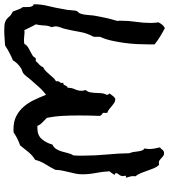

<svg xmlns="http://www.w3.org/2000/svg" viewBox="26 -890 821 934"><g transform="rotate(90 437.0 -422.5)"><path d="M834 -624H830.1Q828.1 -625 826.2 -624Q824.2 -623 824.2 -621.1Q826.2 -613.3 826.2 -610.4Q826.2 -598.6 818.8 -590.3Q811.5 -582 811.5 -576.2Q811.5 -573.2 814.9 -571.3Q818.4 -569.3 820.3 -568.4Q815.4 -562.5 811.5 -555.7Q807.6 -548.8 802.7 -543.9Q804.7 -509.8 811 -477.1Q817.4 -444.3 817.4 -411.1Q817.4 -394.5 814 -378.4Q810.5 -362.3 806.6 -346.2Q802.7 -330.1 799.3 -314Q795.9 -297.9 795.9 -281.2Q783.2 -255.9 768.6 -232.9Q753.9 -210 747.1 -182.6Q724.6 -168.9 708.5 -148.9Q692.4 -128.9 676.8 -109.4Q642.6 -97.7 614.3 -78.1Q609.4 -77.1 605.5 -77.1H597.7Q560.5 -77.1 534.2 -90.8Q507.8 -104.5 488.8 -126.5Q469.7 -148.4 456.1 -176.8Q442.4 -205.1 430.7 -235.4Q408.2 -218.8 390.1 -197.8Q372.1 -176.8 353.5 -156.2Q347.7 -148.4 339.4 -138.2Q331.1 -127.9 323.2 -123Q319.3 -121.1 314.9 -119.6Q310.5 -118.2 305.7 -116.2Q278.3 -100.6 262.7 -74.2Q243.2 -66.4 225.1 -56.6Q207 -46.9 190.4 -36.1Q171.9 -35.2 153.8 -33.7Q135.7 -32.2 118.2 -32.2Q90.8 -32.2 79.6 -35.6Q68.4 -39.1 62 -44.4Q55.7 -49.8 49.3 -57.6Q43 -65.4 25.4 -74.2Q20.5 -86.9 16.1 -99.6Q11.7 -112.3 3.9 -123V-136.7Q3.9 -145.5 3.4 -153.3Q2.9 -161.1 0 -167.5Q-2.9 -173.8 -9.8 -175.8Q-9.8 -211.9 -1 -247.1Q7.8 -282.2 13.7 -318.4Q18.6 -338.9 19.5 -360.4Q20.5 -365.2 20.5 -371.1Q20.5 -377 22.5 -382.8Q24.4 -388.7 29.3 -392.6Q34.2 -396.5 36.1 -404.3Q41 -418 42 -434.6Q43 -451.2 44.9 -465.8Q49.8 -495.1 56.2 -524.4Q62.5 -553.7 71.3 -582Q70.3 -586.9 70.3 -590.8V-600.6Q70.3 -637.7 75.7 -672.9Q81.1 -708 81.1 -745.1Q81.1 -762.7 78.1 -782.2Q83 -792 89.4 -800.3Q95.7 -808.6 106.4 -813.5Q127 -802.7 147 -790.5Q167 -778.3 185.5 -763.7V-740.2Q185.5 -711.9 184.1 -680.2Q182.6 -648.4 178.2 -616.2Q173.8 -584 167 -553.7Q160.2 -523.4 148.4 -498V-466.8Q130.9 -435.5 125 -401.4Q119.1 -367.2 111.3 -333Q109.4 -322.3 103.5 -307.6Q97.7 -293 97.7 -282.2Q97.7 -277.3 99.1 -272.5Q100.6 -267.6 101.6 -262.7Q93.8 -245.1 93.3 -225.1Q92.8 -205.1 87.9 -185.5Q95.7 -172.9 102.1 -158.7Q108.4 -144.5 116.2 -129.9L126 -130.9Q134.8 -130.9 144.5 -129.4Q154.3 -127.9 163.1 -127.9Q168 -127.9 172.9 -128.4Q177.7 -128.9 182.6 -129.9Q188.5 -140.6 198.2 -147Q208 -153.3 218.3 -158.2Q228.5 -163.1 237.8 -168.9Q247.1 -174.8 252.9 -185.5H266.6Q268.6 -188.5 273.9 -193.4Q279.3 -198.2 284.2 -203.1Q289.1 -208 292.5 -212.9Q295.9 -217.8 294.9 -220.7Q306.6 -225.6 314.9 -233.9Q323.2 -242.2 331.1 -251.5Q338.9 -260.7 346.7 -269.5Q354.5 -278.3 365.2 -284.2Q364.3 -286.1 364.3 -289.1Q364.3 -297.9 369.6 -302.7Q375 -307.6 372.1 -320.3L375 -319.3Q379.9 -319.3 381.8 -322.3Q383.8 -325.2 385.3 -329.1Q386.7 -333 389.2 -336.4Q391.6 -339.8 396.5 -340.8V-342.8Q396.5 -360.4 403.8 -376Q411.1 -391.6 411.1 -409.2Q411.1 -414.1 410.2 -418.5Q409.2 -422.9 407.2 -427.7Q416 -437.5 418.5 -450.2Q420.9 -462.9 421.4 -476.6Q421.9 -490.2 422.9 -503.9Q423.8 -517.6 430.7 -530.3Q430.7 -540 423.8 -543.9L435.5 -559.6Q441.4 -567.4 449.2 -572.3H451.2Q461.9 -572.3 470.2 -566.9Q478.5 -561.5 485.8 -555.2Q493.2 -548.8 501 -542.5Q508.8 -536.1 518.6 -533.2V-511.7Q528.3 -507.8 533.2 -498Q532.2 -471.7 531.7 -445.3Q531.2 -418.9 531.2 -393.6Q531.2 -354.5 533.2 -315.9Q535.2 -277.3 543 -239.3Q553.7 -228.5 564.9 -217.8Q576.2 -207 582 -193.4H593.8Q627.9 -193.4 646.5 -215.3Q665 -237.3 672.9 -266.6Q687.5 -273.4 694.8 -285.6Q702.1 -297.9 706.5 -312.5Q710.9 -327.1 714.4 -342.3Q717.8 -357.4 725.6 -369.1Q726.6 -380.9 726.6 -392.6V-417Q726.6 -473.6 721.2 -529.8Q715.8 -585.9 714.8 -641.6Q710.9 -649.4 709 -660.2L706.1 -681.6Q705.1 -692.4 701.7 -701.7Q698.2 -710.9 691.4 -714.8Q694.3 -724.6 694.3 -738.3Q694.3 -751 691.9 -763.7Q689.5 -776.4 686.5 -789.1Q694.3 -795.9 699.2 -802.7Q704.1 -809.6 715.8 -809.6Q722.7 -809.6 728 -805.7Q733.4 -801.8 738.3 -796.9Q743.2 -792 748.5 -788.1Q753.9 -784.2 761.7 -784.2Q763.7 -784.2 766.1 -784.7Q768.6 -785.2 771.5 -785.2Q781.2 -775.4 787.6 -760.7Q793.9 -746.1 799.3 -730Q804.7 -713.9 811 -698.2Q817.4 -682.6 827.1 -669.9Q827.1 -667 826.7 -664.6Q826.2 -662.1 826.2 -659.2Q826.2 -650.4 829.1 -641.6Q832 -632.8 834 -624Z"/></g></svg>

Font: Rock Salt
Style: Regular
Weight: 400
Version: Version 1.001